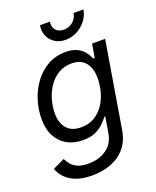

<svg xmlns="http://www.w3.org/2000/svg" viewBox="-174 -857 955 1173"><g transform="rotate(-20 304.0 -271.0)"><path d="M220.7 215.3Q158.2 215.3 115.5 198.7Q72.8 182.1 47.4 155Q22 127.9 11.7 96.7L88.4 60.5Q96.2 76.7 109.9 95Q123.5 113.3 150.1 126.2Q176.8 139.2 222.7 139.2Q290 139.2 339.1 105.7Q388.2 72.3 399.4 5.4L416.5 -97.7L409.7 -95.7Q396 -78.1 375.2 -57.4Q354.5 -36.6 322 -21.7Q289.6 -6.8 240.7 -6.8Q182.1 -6.8 138.2 -31.2Q94.2 -55.7 69.6 -102.1Q44.9 -148.4 44.9 -214.4Q44.9 -276.9 64 -336.4Q83 -396 118.9 -444.1Q154.8 -492.2 205.8 -521Q256.8 -549.8 321.3 -549.8Q360.4 -549.8 386.2 -539.6Q412.1 -529.3 428.5 -513.9Q444.8 -498.5 454.1 -482.2Q463.4 -465.8 468.8 -453.6L478 -456.1L492.7 -542.5H577.6L484.9 15.6Q473.1 86.4 434.8 130.4Q396.5 174.3 340.8 194.8Q285.2 215.3 220.7 215.3ZM256.3 -84.5Q306.2 -84.5 343 -106.4Q379.9 -128.4 404.3 -164.6Q428.7 -200.7 440.7 -244.9Q452.6 -289.1 452.6 -334Q452.6 -397 422.6 -434.3Q392.6 -471.7 331.5 -471.7Q284.2 -471.7 247.3 -449.7Q210.4 -427.7 184.8 -390.9Q159.2 -354 146 -309.3Q132.8 -264.6 132.8 -218.8Q132.8 -157.2 163.8 -120.8Q194.8 -84.5 256.3 -84.5ZM350.1 -619.1Q310.5 -619.1 281.5 -637.7Q252.4 -656.2 239 -687.5Q225.6 -718.8 231.9 -756.8H296.4Q291 -723.1 309.1 -702.1Q327.1 -681.2 360.8 -681.2Q383.3 -681.2 402.1 -690.7Q420.9 -700.2 433.8 -717.3Q446.8 -734.4 450.2 -756.8H514.6Q508.3 -718.8 484.1 -687.3Q460 -655.8 424.8 -637.5Q389.6 -619.1 350.1 -619.1Z"/></g></svg>

Font: Inter 16pt
Style: Italic
Weight: 400
Italic angle: -9.3988°
Version: Version 4.001;git-66647c0bb